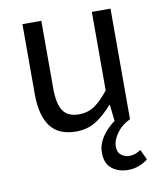

<svg xmlns="http://www.w3.org/2000/svg" viewBox="-80 -551 704 831"><g transform="rotate(-10 272.0 -135.5)"><path d="M417 215Q375 215 346 192.5Q317 170 317 122Q317 95 328.5 71.5Q340 48 358 28.5Q376 9 395 -4L387 -76H384Q350 -36 312 -12Q274 12 224 12Q147 12 111 -36.5Q75 -85 75 -178V-486H158V-189Q158 -121 179 -90Q200 -59 249 -59Q287 -59 316.5 -78.5Q346 -98 380 -141V-486H462V0Q425 17 403 47.5Q381 78 381 106Q381 132 397 144Q413 156 432 156Q447 156 459 151.5Q471 147 483 139L504 184Q488 197 465 206Q442 215 417 215Z"/></g></svg>

Font: Mada
Style: Regular
Weight: 400
Designer: Khaled Hosny
Version: Version 1.5